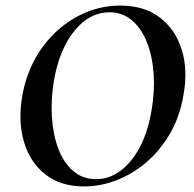

<svg xmlns="http://www.w3.org/2000/svg" viewBox="-20 -656 695 688"><path d="M281 12Q197 12 142 -31.5Q87 -75 65.5 -149Q44 -223 60 -313Q72 -383 104 -442Q136 -501 183.5 -544.5Q231 -588 289 -612Q347 -636 411 -636Q497 -636 553 -593Q609 -550 631.5 -477Q654 -404 637 -313Q624 -237 589 -177Q554 -117 505 -75Q456 -33 398.5 -10.5Q341 12 281 12ZM324 -14Q395 -14 449.5 -80.5Q504 -147 523 -260Q535 -329 530.5 -392Q526 -455 506.5 -504.5Q487 -554 453 -583Q419 -612 372 -612Q301 -612 247 -546Q193 -480 173 -366Q162 -299 166 -236Q170 -173 189 -123Q208 -73 242 -43.5Q276 -14 324 -14Z"/></svg>

Font: Cormorant Garamond Light
Style: Italic
Weight: 300
Italic angle: -10°
Designer: Christian Thalmann (Catharsis Fonts)
Foundry: Catharsis Fonts
Version: Version 4.001